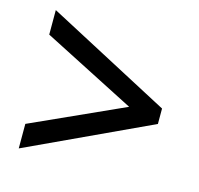

<svg xmlns="http://www.w3.org/2000/svg" viewBox="-80 -698 697 673"><g transform="rotate(15 268.0 -362.0)"><path d="M43 -200V-111L492 -320V-376L43 -613V-524L379 -352Z"/></g></svg>

Font: Noto Sans Thai Medium
Style: Regular
Weight: 500
Designer: Monotype Design Team
Foundry: Monotype Imaging Inc.
Version: Version 1.901